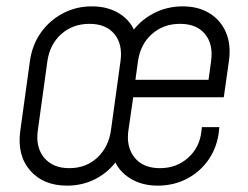

<svg xmlns="http://www.w3.org/2000/svg" viewBox="-20 -572 780 604"><path d="M191 12Q116 12 74.5 -36Q33 -84 44 -162L74 -379Q81 -430.5 108.5 -469.2Q136 -508 177.8 -530Q219.5 -552 269 -552Q320 -552 356.5 -528.8Q393 -505.5 407 -465H391Q417.5 -505.5 460.8 -528.8Q504 -552 555 -552Q604 -552 639.2 -530.2Q674.5 -508.5 691 -469.5Q707.5 -430.5 700 -379L684 -266H399L384 -162Q376.5 -110 403.2 -76.5Q430 -43 483 -43Q535.5 -43 572.2 -76Q609 -109 614 -162L615 -172H670L669 -162Q664 -111.5 637.8 -72.2Q611.5 -33 569.5 -10.5Q527.5 12 476 12Q426 12 388.8 -11.2Q351.5 -34.5 337 -75H353Q327 -34.5 284.5 -11.2Q242 12 191 12ZM198 -43Q250.5 -43 286 -76Q321.5 -109 329 -162L359 -379Q366.5 -432.5 340 -464.8Q313.5 -497 261.5 -497Q209 -497 172.8 -464.8Q136.5 -432.5 129 -379L99 -162Q91.5 -109 118.8 -76Q146 -43 198 -43ZM406 -321H636L644 -379Q651.5 -432.5 625 -464.8Q598.5 -497 546.5 -497Q494 -497 457.8 -464.8Q421.5 -432.5 414 -379Z"/></svg>

Font: Mohave Light Light
Style: Italic
Weight: 300
Italic angle: -8°
Version: Version 2.003